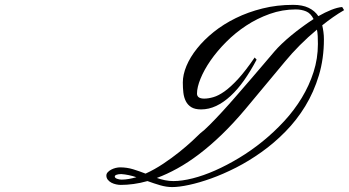

<svg xmlns="http://www.w3.org/2000/svg" viewBox="-20 -759 1418 780"><path d="M1170.9 -739.3Q1208.5 -739.3 1233.6 -727.3Q1258.8 -715.3 1273.4 -693.4Q1300.8 -709 1325.9 -719Q1351.1 -729 1370.1 -730.5L1377.9 -717.8Q1355 -704.6 1333 -689.2Q1311 -673.8 1289.1 -656.2Q1292 -643.6 1293.9 -629.4Q1295.9 -615.2 1295.9 -599.6Q1295.9 -520.5 1275.4 -452.6Q1254.9 -384.8 1220.2 -327.9Q1185.5 -271 1139.6 -224.4Q1093.8 -177.7 1042.7 -141.4Q991.7 -105 939 -78.1Q886.2 -51.3 837.6 -33.9Q789.1 -16.6 748 -7.8Q707 1 679.7 1Q656.2 1 630.9 -6.3Q605.5 -13.7 579.1 -23.4Q549.8 -15.1 522.7 -11.5Q495.6 -7.8 470.7 -7.8Q461.9 -7.8 451.7 -10Q441.4 -12.2 432.6 -16.8Q423.8 -21.5 418 -28.8Q412.1 -36.1 412.1 -45.9Q412.1 -53.2 417.7 -59.3Q423.3 -65.4 431.6 -69.8Q439.9 -74.2 449.7 -76.7Q459.5 -79.1 467.8 -79.1Q495.6 -79.1 521 -71.3Q546.4 -63.5 571.3 -53.7Q607.9 -70.3 643.1 -93.8Q678.2 -117.2 708 -141.1Q737.8 -165 760.3 -185.8Q782.7 -206.5 793.9 -217.8Q808.1 -228 831.5 -251.5Q855 -274.9 882.8 -305.2Q910.6 -335.4 940.9 -370.4Q971.2 -405.3 1000 -438.7Q1028.8 -472.2 1053.7 -501.5Q1078.6 -530.8 1095.7 -550.8Q1107.4 -564.5 1124.8 -581.1Q1142.1 -597.7 1163.1 -615Q1184.1 -632.3 1207.3 -649.4Q1230.5 -666.5 1253.9 -681.6Q1242.2 -705.1 1223.4 -712.9Q1204.6 -720.7 1181.6 -720.7Q1127 -720.7 1075.7 -702.4Q1024.4 -684.1 980 -654.8Q935.5 -625.5 898.7 -588.4Q861.8 -551.3 835.4 -513.2Q809.1 -475.1 794.7 -439.7Q780.3 -404.3 780.3 -378.9Q780.3 -368.7 787.8 -363.5Q795.4 -358.4 809.6 -358.4Q826.2 -358.4 846.7 -364.3Q867.2 -370.1 892.1 -387.7Q917 -405.3 947.3 -438.2Q977.5 -471.2 1014.6 -525.4L1022.5 -516.6Q998 -470.2 971.7 -432.9Q945.3 -395.5 916.7 -369.1Q888.2 -342.8 858.2 -328.6Q828.1 -314.5 796.9 -314.5Q772 -314.5 757.3 -323.5Q742.7 -332.5 734.9 -347.9Q727.1 -363.3 724.9 -382.8Q722.7 -402.3 722.7 -423.8Q722.7 -455.6 737.5 -491.2Q752.4 -526.9 780.5 -562Q808.6 -597.2 848.4 -629.2Q888.2 -661.1 938 -685.5Q987.8 -710 1046.4 -724.6Q1105 -739.3 1170.9 -739.3ZM976.6 -315.4Q927.7 -257.3 880.6 -211.9Q833.5 -166.5 788.3 -132.3Q743.2 -98.1 700.2 -74.5Q657.2 -50.8 617.2 -36.1Q633.3 -30.3 650.1 -26.9Q667 -23.4 684.6 -23.4Q718.8 -23.4 762.5 -34.4Q806.2 -45.4 853.8 -66.4Q901.4 -87.4 950.9 -117.2Q1000.5 -147 1046.9 -184.6Q1093.3 -222.2 1134.3 -266.6Q1175.3 -311 1205.8 -361.3Q1236.3 -411.6 1253.9 -466.6Q1271.5 -521.5 1271.5 -580.1Q1271.5 -597.2 1270.8 -612.1Q1270 -627 1267.6 -638.7Q1231 -608.4 1198 -575.2Q1165 -542 1137.7 -508.8ZM472.7 -51.8Q460.9 -51.8 453.6 -49.1Q446.3 -46.4 446.3 -42Q446.3 -36.1 455.6 -32.7Q464.8 -29.3 473.6 -29.3Q488.3 -29.3 503.4 -32Q518.6 -34.7 534.2 -39.1Q518.1 -44.4 502.7 -47.6Q487.3 -50.8 472.7 -51.8Z"/></svg>

Font: Meie Script
Style: Regular
Weight: 400
Version: Version 1.001